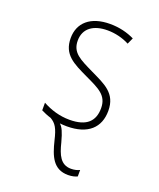

<svg xmlns="http://www.w3.org/2000/svg" viewBox="-143 -627 785 949"><g transform="rotate(20 250.0 -152.5)"><path d="M242 10C353 10 409 -44 409 -132C409 -225 344 -250 268 -287C194 -323 148 -343 148 -407C148 -472 197 -505 270 -505C310 -505 351 -495 385 -477L400 -510C363 -528 320 -539 271 -539C168 -539 111 -487 111 -407C111 -320 170 -293 250 -255C324 -220 371 -200 371 -132C371 -65 334 -25 243 -25C191 -25 143 -40 101 -63V-23C115 -16 133 -8 153 -2C182 15 195 36 209 96C228 174 252 234 330 234C351 234 368 229 378 224V190C366 196 351 200 333 200C278 200 259 155 244 94C230 42 220 21 205 8C216 9 229 10 242 10Z"/></g></svg>

Font: Noto Sans Mono ExtraCondensed ExtraLight
Style: Regular
Weight: 200
Width: 2
Designer: Monotype Design Team
Foundry: Monotype Imaging Inc.
Version: Version 2.014